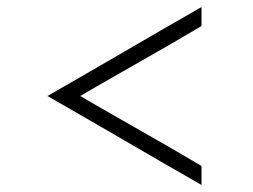

<svg xmlns="http://www.w3.org/2000/svg" viewBox="-20 -511 720 546"><path d="M553 -39V15Q443 -48 334 -111.5Q225 -175 115 -238Q225 -301 334 -364.5Q443 -428 553 -491V-437Q467 -386 380.5 -337Q294 -288 208 -238Q294 -188 380.5 -139Q467 -90 553 -39Z"/></svg>

Font: Josefin Slab
Style: Regular
Weight: 400
Designer: Santiago Orozco
Foundry: Typemade
Version: Version 2.000